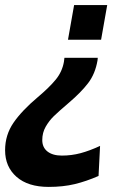

<svg xmlns="http://www.w3.org/2000/svg" viewBox="-20 -520 511 754"><path d="M377 -364H247L271 -500H401ZM363 -283Q354 -230 326 -193.5Q298 -157 251 -117Q210 -82 191.5 -64Q173 -46 159.5 -22.5Q146 1 146 30Q146 59 166.5 75Q187 91 223 91Q261 91 296.5 81.5Q332 72 373 53L367 171Q319 192 273.5 203Q228 214 171 214Q90 214 45 174.5Q0 135 0 70Q0 10 33 -38Q66 -86 129 -139Q174 -177 199 -207.5Q224 -238 231 -277L233 -293H364Z"/></svg>

Font: Cabin
Style: Bold Italic
Weight: 700
Italic angle: -7°
Designer: Pablo Impallari
Foundry: Pablo Impallari. http://www.impallari.com Igino Marini. http://www.ikern.com
Version: Version 2.200